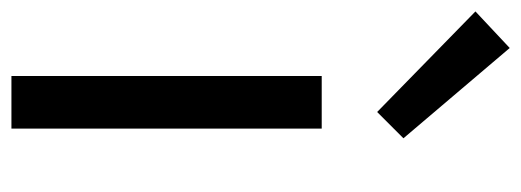

<svg xmlns="http://www.w3.org/2000/svg" viewBox="-329 -604 912 336"><g transform="rotate(90 127.0 -436.0)"><path d="M92 0H184V-543H92ZM155 -640 201 -686 43 -872 -21 -812Z"/></g></svg>

Font: GenYoGothic2 TW R
Style: Regular
Weight: 400
Version: Version 2.100;PS 2.1;hotconv 16.6.51;makeotf.lib2.5.65220 DE